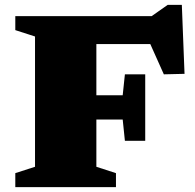

<svg xmlns="http://www.w3.org/2000/svg" viewBox="-20 -764 796 784"><path d="M573 -460.5V-325V-189H490L481 -276H254.5V-375H481L490 -460.5ZM664.5 -744H722.5L733.5 -462.5L649 -460.5L561.5 -656L631 -584H254.5V-698H599ZM373.5 -698V-83L453.5 -57V0H42.5V-57L123 -83V-615L42.5 -641V-698Z"/></svg>

Font: Newsreader 9pt ExtraBold
Style: Regular
Weight: 800
Designer: Hugues Gentile
Foundry: Production Type
Version: Version 1.003